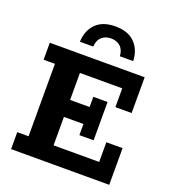

<svg xmlns="http://www.w3.org/2000/svg" viewBox="-140 -883 884 989"><g transform="rotate(20 301.5 -389.0)"><path d="M34 0V-93H96V-490H34V-583H554V-387H465V-490H233V-342H340V-398H418V-188H340V-249H233V-93H483V-201H572V0ZM178 -641Q180 -702 217 -740Q254 -778 324 -778Q394 -778 431 -740Q468 -702 470 -641H397Q395 -676 375 -694Q355 -712 324 -712Q293 -712 273 -694Q253 -676 251 -641Z"/></g></svg>

Font: Rokkitt
Style: Bold
Weight: 700
Designer: Vernon Adams
Foundry: Vernon Adams
Version: Version 3.103